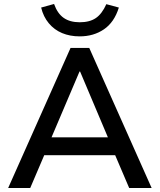

<svg xmlns="http://www.w3.org/2000/svg" viewBox="-20 -946 803 966"><path d="M21 0 335 -705H429L743 0H630L545 -199L594 -165H168L217 -199L132 0ZM380 -586 229 -231 205 -255H558L533 -231L383 -586ZM381 -763Q332 -763 292.5 -779.5Q253 -796 225.5 -829Q198 -862 187 -908L252 -926Q269 -878 300.5 -856Q332 -834 381 -834Q431 -834 462 -855Q493 -876 515 -925L578 -908Q555 -834 503 -798.5Q451 -763 381 -763Z"/></svg>

Font: Nunito Sans 9pt SemiBold
Style: Regular
Weight: 600
Version: Version 3.101;gftools[0.9.27]